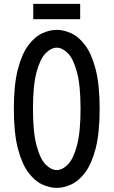

<svg xmlns="http://www.w3.org/2000/svg" viewBox="-20 -937 572 967"><path d="M265.6 9.3Q230.5 9.3 192.6 -8.1Q154.8 -25.4 122.3 -68.8Q89.8 -112.3 69.8 -189.9Q49.8 -267.6 49.8 -388.7Q49.8 -509.8 69.8 -587.4Q89.8 -665 122.3 -708.5Q154.8 -752 192.6 -769.3Q230.5 -786.6 265.6 -786.6Q301.3 -786.6 339.1 -769.3Q377 -752 409.4 -708.5Q441.9 -665 461.9 -587.4Q481.9 -509.8 481.9 -388.7Q481.9 -267.6 461.9 -189.9Q441.9 -112.3 409.4 -68.8Q377 -25.4 339.1 -8.1Q301.3 9.3 265.6 9.3ZM265.6 -80.6Q293.9 -80.6 321.5 -108.2Q349.1 -135.7 367.4 -203.1Q385.7 -270.5 385.7 -388.7Q385.7 -507.3 367.4 -574.5Q349.1 -641.6 321.5 -669.2Q293.9 -696.8 265.6 -696.8Q237.8 -696.8 210.2 -669.2Q182.6 -641.6 164.3 -574.5Q146 -507.3 146 -388.7Q146 -270.5 164.3 -203.1Q182.6 -135.7 210.2 -108.2Q237.8 -80.6 265.6 -80.6ZM147.5 -840.3V-917.5H383.8V-840.3Z"/></svg>

Font: Voltaire
Style: Regular
Weight: 400
Designer: Yvonne Schüttler, Eben Sorkin, Emma Marichal
Foundry: Sorkin Type Co.
Version: Version 1.010; ttfautohint (v1.8.4.7-5d5b)